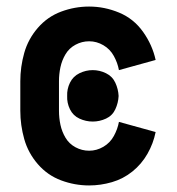

<svg xmlns="http://www.w3.org/2000/svg" viewBox="-20 -558 540 586"><path d="M263 -187Q242 -187 222.5 -196Q203 -205 193.5 -224.5Q184 -244 185 -265Q184 -286 193.5 -305.5Q203 -325 222.5 -334.5Q242 -344 263 -344Q284 -344 303.5 -334.5Q323 -325 332 -305.5Q341 -286 342 -265Q341 -244 332 -224.5Q323 -205 303.5 -196Q284 -187 263 -187ZM252 8Q208 8 166.5 -7.5Q125 -23 95.5 -57Q66 -91 54 -133.5Q42 -176 42 -220V-310Q42 -354 54 -396.5Q66 -439 95.5 -473Q125 -507 166.5 -522.5Q208 -538 252 -538Q299 -538 343.5 -519.5Q388 -501 416.5 -461Q445 -421 455 -375L343 -344Q339 -366 327.5 -387Q316 -408 295.5 -420Q275 -432 252 -432Q230 -432 210.5 -421.5Q191 -411 180 -392.5Q169 -374 164.5 -353Q160 -332 160 -310V-220Q160 -198 164.5 -177Q169 -156 180 -137.5Q191 -119 210.5 -108.5Q230 -98 252 -98Q275 -98 295.5 -110Q316 -122 327.5 -143Q339 -164 343 -186L455 -155Q448 -120 430 -88.5Q412 -57 384 -34.5Q356 -12 321.5 -2Q287 8 252 8Z"/></svg>

Font: Iosevka SS01
Style: Bold
Weight: 700
Monospace: yes
Designer: Belleve Invis
Foundry: Belleve Invis
Version: 2.3.3; ttfautohint (v1.8.3)